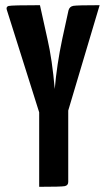

<svg xmlns="http://www.w3.org/2000/svg" viewBox="-20 -720 408 740"><path d="M243 -294V-20V-19Q243 -5 229 -2.5Q215 0 131 0V-287L6 -683Q3 -694 13 -697Q26 -700 134 -700L163 -569Q181 -491 191 -377Q199 -471 220 -570L244 -680Q248 -695 263 -697.5Q278 -700 364 -700Z"/></svg>

Font: Yanone Kaffeesatz Bold
Style: Regular
Weight: 700
Designer: Yanone (Cyrillic: Daniel Pouzeot)
Foundry: Yanone
Version: Version 1.003;PS 001.003;hotconv 1.0.88;makeotf.lib2.5.64775